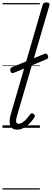

<svg xmlns="http://www.w3.org/2000/svg" viewBox="-20 -1035 422 1555"><path d="M118 15Q77 15 63.5 -18Q50 -51 69 -115L325 -994Q329 -1006 335 -1010.5Q341 -1015 355 -1015Q371 -1015 377.5 -1009Q384 -1003 380 -991L119 -101Q109 -69 110.5 -51Q112 -33 130 -33Q147 -33 164 -44.5Q181 -56 196.5 -73.5Q212 -91 225 -109Q232 -117 237.5 -117.5Q243 -118 251 -113Q261 -106 262.5 -99.5Q264 -93 260 -87Q245 -62 222.5 -38.5Q200 -15 173.5 0Q147 15 118 15ZM91 -445Q79 -441 73 -445Q67 -449 64 -461Q61 -473 64 -479.5Q67 -486 78 -491L341 -599Q352 -603 358 -599.5Q364 -596 368 -584Q372 -573 369.5 -566Q367 -559 356 -555ZM0 490H303V500H0ZM0 -20H303V0H0ZM0 -505H303V-500H0ZM0 -1010H303V-1000H0Z"/></svg>

Font: Playwrite AU QLD Guides
Style: Regular
Weight: 400
Designer: Veronika Burian, José Scaglione
Foundry: TypeTogether
Version: Version 1.003